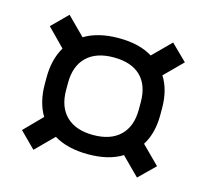

<svg xmlns="http://www.w3.org/2000/svg" viewBox="-73 -583 653 607"><g transform="rotate(15 253.5 -279.0)"><path d="M417 -167 475 -109 423 -58 365 -116Q322 -89 254 -89Q187 -89 142 -116L84 -58L33 -109L90 -167Q65 -209 65 -268V-290Q65 -349 90 -391L33 -449L84 -500L142 -442Q187 -469 254 -469Q322 -469 365 -442L423 -500L475 -449L417 -391Q443 -350 443 -290V-268Q443 -208 417 -167ZM254 -152Q311 -152 342 -182Q373 -212 373 -267V-291Q373 -347 342.5 -376.5Q312 -406 254 -406Q197 -406 166 -376Q135 -346 135 -291V-267Q135 -212 166 -182Q197 -152 254 -152Z"/></g></svg>

Font: KoHo Medium
Style: Regular
Weight: 500
Version: Version 1.000; ttfautohint (v1.6)